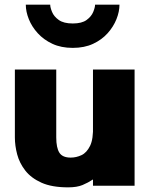

<svg xmlns="http://www.w3.org/2000/svg" viewBox="-20 -799 649 826"><path d="M273 7Q203 7 158.5 -13Q114 -33 89 -65Q64 -97 54 -134.5Q44 -172 44 -208V-500H222V-208Q222 -163 235.5 -142Q249 -121 284 -121Q308 -121 330.5 -131.5Q353 -142 367.5 -171.5Q382 -201 380 -259V-500H559V0H380V-27Q359 -13 335 -3Q311 7 273 7ZM494 -779Q494 -749 481 -716.5Q468 -684 443 -656Q418 -628 380.5 -610.5Q343 -593 293 -593Q243 -593 205.5 -610.5Q168 -628 142.5 -656Q117 -684 104 -716.5Q91 -749 91 -779H196Q196 -767 204 -747.5Q212 -728 233 -713Q254 -698 293 -698Q332 -698 352.5 -713Q373 -728 381 -747.5Q389 -767 389 -779Z"/></svg>

Font: Panamera Black
Style: Regular
Weight: 900
Designer: Bastien Sozeau
Foundry: NBR — Bastien Sozeau
Version: Version 3.002; ttfautohint (v1.8.4.7-5d5b);gftools[0.9.33]